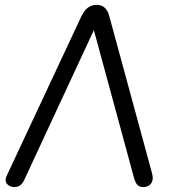

<svg xmlns="http://www.w3.org/2000/svg" viewBox="-20 -763 713 783"><path d="M525.9 -40 362.8 -640.1 79.1 -29.8Q65.9 0 39.1 0Q24.4 0 13.7 -8.1Q2.9 -16.1 2.9 -28.8Q2.9 -34.2 5.9 -43L312 -696.8Q333.5 -743.2 374 -743.2Q414.1 -743.2 425.8 -696.8L600.1 -56.2Q603 -43 603 -35.2Q601.6 -18.1 590.8 -9Q580.1 0 564 0Q548.3 0 539.8 -9.5Q531.2 -19 525.9 -40Z"/></svg>

Font: BPreplay
Style: Italic
Weight: 400
Italic angle: -6°
Designer: Magenta/George Triantafyllakos
Foundry: Magenta/George Triantafyllakos
Version: Version 1.00